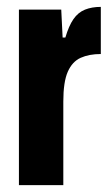

<svg xmlns="http://www.w3.org/2000/svg" viewBox="-20 -538 321 558"><path d="M35 0V-510H158L162 -429H170Q180 -463 193.5 -482.5Q207 -502 227 -510Q247 -518 273 -518V-381Q239 -381 214.5 -370Q190 -359 177 -329.5Q164 -300 164 -243V0Z"/></svg>

Font: Saira ExtraCondensed ExtraBold
Style: Regular
Weight: 800
Width: 2
Designer: Hector Gatti with collaboration of the Omnibus-Type team
Foundry: Omnibus-Type
Version: Version 1.101